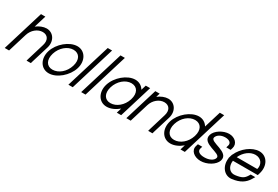

<svg xmlns="http://www.w3.org/2000/svg" viewBox="74 -1916 4432 3056"><g transform="rotate(30 2290.0 -388.5)"><path d="M546.1 -20 534.6 21H455.6L466.8 -19L559.7 -326C591.5 -430 546.5 -502 453.8 -503C360.8 -503 271.5 -430 239.7 -326L227.4 -286L146.1 -20L133.9 20H53.9L66.1 -20L147.4 -286L159.7 -326L272.5 -695L284.7 -735H364.7L352.5 -695L296.7 -512.6C353.2 -555.4 418.5 -582.5 478.2 -583C605.2 -583 681.9 -461 639.7 -326Z M681.2 -282C729.8 -441 898.9 -582 1043.2 -583C1188.2 -583 1270.5 -440 1221.2 -282C1172.3 -122 1004.6 21 858.9 20C713.9 20 632.3 -122 681.2 -282ZM761.2 -282C721.5 -152 775 -59 883.3 -60C992.3 -60 1102.2 -151 1141.2 -282C1180.7 -411 1128.5 -502 1018.8 -503C909.8 -503 800.7 -411 761.2 -282Z M1462 -759 1474.3 -799H1554.3L1542 -759L1316.1 -20L1303.9 20H1223.9L1236.1 -20Z M1697 -759 1709.3 -799H1789.3L1777 -759L1551.1 -20L1538.9 20H1458.9L1471.1 -20Z M1745.9 -281C1794.8 -441 1963.9 -582 2108.2 -583C2180.9 -583 2237.8 -547.1 2270.2 -491.3L2286 -543L2298.2 -583H2378.2L2366 -543L2287.1 -284.8L2285.9 -281L2206.1 -20L2193.9 20H2113.9L2126.1 -20L2141.6 -70.8C2075.4 -15.1 1996.9 20.5 1923.9 20C1778.9 20 1697.3 -122 1745.9 -281ZM1825.9 -281C1786.5 -152 1840 -59 1948.3 -60C2056 -60 2164.5 -148.8 2204.5 -276.3L2205.9 -281C2245.7 -411 2193.5 -502 2083.8 -503C1974.8 -503 1865.7 -411 1825.9 -281Z M2531.7 -512.6C2588.2 -555.4 2653.5 -582.5 2713.2 -583C2840.2 -583 2916.9 -461 2874.7 -326L2781.1 -20L2769.6 21H2690.6L2701.8 -19L2794.7 -326C2826.5 -430 2781.5 -502 2688.8 -503C2595.8 -503 2506.5 -430 2474.7 -326L2462.4 -286L2381.1 -20L2368.9 20H2288.9L2301.1 -20L2382.4 -286L2394.7 -326L2461 -543L2473.2 -583H2553.2L2541 -543Z M2916.2 -282C2964.8 -441 3133.9 -582 3278.2 -583C3350.9 -583 3407.8 -547.1 3440.3 -491.5L3522 -759L3534.3 -799H3614.3L3602 -759L3457.4 -285.7L3456.2 -282L3376.1 -20L3363.9 20H3283.9L3296.1 -20L3311.7 -70.9C3245.4 -15.1 3166.9 20.5 3093.9 20C2948.9 20 2867.3 -122 2916.2 -282ZM2996.2 -282C2956.5 -152 3010 -59 3118.3 -60C3226 -60 3334.5 -148.8 3374.8 -277.3L3376.2 -282C3415.7 -411 3363.5 -502 3253.8 -503C3144.8 -503 3035.7 -411 2996.2 -282Z M3991.3 -413 3979 -373H3899L3911.3 -413C3927.2 -465 3889.5 -502 3808.8 -503C3728.8 -503 3667.9 -464 3651.3 -413C3620.7 -313 3988.1 -334 3930.9 -150C3902.4 -57 3766.6 21 3648.9 20C3531.9 20 3442.4 -57 3470.9 -150L3483.1 -190H3563.1L3550.9 -150C3535.3 -99 3581 -59 3673.3 -60C3766.3 -60 3836 -98 3850.9 -150C3881.4 -250 3515.4 -227 3571.3 -413C3599.4 -505 3726.9 -582 3833.2 -583C3941.2 -583 4019.4 -505 3991.3 -413Z M4121.1 -321H4498.1C4525.7 -411 4473.5 -502 4363.8 -503C4266.3 -503 4169.6 -429.5 4121.1 -321ZM4016.8 -241H4013.7L4025.9 -281L4038.1 -321H4040.7C4103.3 -464.5 4256 -582.1 4388.2 -583C4533.2 -583 4614.8 -441 4565.9 -281L4553.7 -241H4513.7H4096.8C4080.7 -130.8 4143.1 -46.6 4239.3 -60H4240.3C4357.9 -75 4395.6 -100 4435.4 -165L4452 -193H4536L4504.1 -141C4451.5 -54 4369.4 2 4225.9 20C4087.5 37.4 3993.9 -94.1 4016.8 -241Z"/></g></svg>

Font: Nordica Plus
Style: NordicaClassicLightObl
Weight: 300
Version: Version 1.01